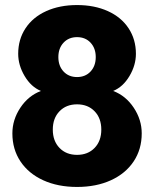

<svg xmlns="http://www.w3.org/2000/svg" viewBox="-20 -730 610 760"><path d="M29 -202Q29 -256 60.5 -303.5Q92 -351 142 -370Q103 -386 77.5 -429Q52 -472 52 -517Q52 -574 81 -618Q110 -662 163 -686Q216 -710 285 -710Q354 -710 407 -686Q460 -662 489 -618Q518 -574 518 -517Q518 -472 492.5 -429Q467 -386 428 -370Q478 -351 509.5 -303.5Q541 -256 541 -202Q541 -139 509 -91Q477 -43 419 -16.5Q361 10 285 10Q209 10 151 -16.5Q93 -43 61 -91Q29 -139 29 -202ZM359 -504Q359 -539 338.5 -561Q318 -583 285 -583Q252 -583 231.5 -561Q211 -539 211 -504Q211 -469 231.5 -447Q252 -425 285 -425Q318 -425 338.5 -447Q359 -469 359 -504ZM381 -217Q381 -262 354.5 -289.5Q328 -317 285 -317Q242 -317 215.5 -289.5Q189 -262 189 -217Q189 -172 215.5 -144.5Q242 -117 285 -117Q328 -117 354.5 -144.5Q381 -172 381 -217Z"/></svg>

Font: Sarabun ExtraBold
Style: Regular
Weight: 800
Version: Version 1.000; ttfautohint (v1.6)